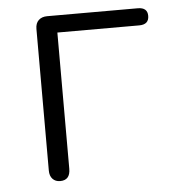

<svg xmlns="http://www.w3.org/2000/svg" viewBox="-42 -524 510 570"><g transform="rotate(-5 212.5 -239.5)"><path d="M84 -28V-450Q84 -467 93.5 -476Q103 -485 119 -485H389Q418 -485 418 -460Q418 -434 389 -434H145V-28Q145 6 115 6Q101 6 92.5 -3Q84 -12 84 -28Z"/></g></svg>

Font: SN Pro Light
Style: Regular
Weight: 300
Designer: Tobias Whetton
Foundry: Supernotes
Version: Version 1.002